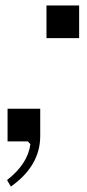

<svg xmlns="http://www.w3.org/2000/svg" viewBox="-20 -520 320 706"><path d="M150.9 -379.9V-500H271V-379.9ZM127.9 -20Q127.9 89.8 20 166L5.9 142.1Q82.5 82.5 91.8 9.8L82 0H7.8V-120.1H127.9Z"/></svg>

Font: Happy Times at the IKOB New Game Plus Edition
Style: Italic
Weight: 400
Italic angle: -16°
Designer: Lucas Le Bihan
Foundry: Lucas Le Bihan
Version: Version 1.000;PS 1.0;hotconv 1.0.88;makeotf.lib2.5.647800